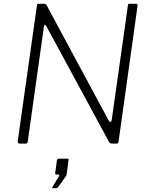

<svg xmlns="http://www.w3.org/2000/svg" viewBox="-20 -762 795 1019"><path d="M702 -742Q711 -742 710 -731L609 -9Q608 0 600 0H577Q571 0 566.5 -1.5Q562 -3 559 -8L226 -623Q222 -631 218 -630Q214 -629 213 -620L127 -9Q126 -4 124 -2Q122 0 116 0H84Q78 0 75.5 -3.5Q73 -7 74 -12L176 -733Q177 -739 178.5 -740.5Q180 -742 186 -742H213Q219 -742 222.5 -740Q226 -738 228 -733L557 -122Q562 -114 567 -115Q572 -116 573 -126L659 -734Q660 -739 661.5 -740.5Q663 -742 667 -742ZM260 237Q257 237 256.5 234.5Q256 232 259 229L292 175Q295 170 294 167Q293 164 288 164H279Q275 164 273.5 162.5Q272 161 273 155L282 90Q284 80 291 80H340Q345 80 344 86L334 163Q332 167 332 170L290 229Q287 233 284 235Q281 237 274 237Z"/></svg>

Font: Libre Franklin ExtraLight
Style: Italic
Weight: 250
Italic angle: -8°
Designer: Pablo Impallari, Rodrigo Fuenzalida, Nhung Nguyen
Foundry: Impallari Type
Version: Version 3.000